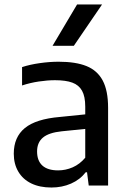

<svg xmlns="http://www.w3.org/2000/svg" viewBox="-20 -828 568 857"><path d="M462.5 -346.5V0H376L368.5 -59H362.5Q337 -26 297 -8.5Q257 9 209.5 9Q157.5 9 119.8 -9.2Q82 -27.5 61.8 -61.8Q41.5 -96 41.5 -142Q41.5 -216 91 -256.5Q140.5 -297 247.5 -306L360.5 -317.5V-352Q360.5 -397.5 346.2 -423Q332 -448.5 302.8 -459.2Q273.5 -470 225.5 -470Q192 -470 153.2 -464.2Q114.5 -458.5 78.5 -446.5V-528.5Q113.5 -540 157.5 -546.2Q201.5 -552.5 241.5 -552.5Q318 -552.5 366.2 -533Q414.5 -513.5 438.5 -468.5Q462.5 -423.5 462.5 -346.5ZM360.5 -124V-252.5L256 -242Q198 -236 171.8 -214Q145.5 -192 145.5 -152Q145.5 -110.5 169.2 -89Q193 -67.5 239.5 -67.5Q273 -67.5 304.5 -81.2Q336 -95 360.5 -124ZM214.5 -623.5 324 -808H435.5L309.5 -623.5Z"/></svg>

Font: Encode Sans Medium
Style: Regular
Weight: 500
Designer: Multiple Designers
Foundry: Impallari Type
Version: Version 2.000